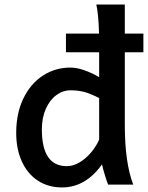

<svg xmlns="http://www.w3.org/2000/svg" viewBox="-20 -801 642 833"><path d="M558.1 0H449.2Q443.8 -12.2 436.3 -36.9Q428.7 -61.5 422.4 -87.9Q388.2 -39.1 344.5 -13.4Q300.8 12.2 249 12.2Q189.5 12.2 144.5 -17.1Q99.6 -46.4 75 -100.1Q50.3 -153.8 50.3 -224.6Q50.3 -309.1 81.3 -373.5Q112.3 -438 166 -472.9Q219.7 -507.8 285.6 -507.8Q313.5 -507.8 346.4 -496.1Q379.4 -484.4 410.2 -466.3V-574.2H266.1V-655.3H409.7Q407.2 -741.7 397.9 -781.2H521.5V-655.3H602.1V-574.2H521.5V-258.8Q521.5 -95.2 558.1 0ZM161.6 -239.3Q161.6 -160.2 188.5 -120.1Q215.3 -80.1 270.5 -80.1Q297.4 -80.1 325 -96.4Q352.5 -112.8 375 -139.4Q397.5 -166 410.2 -195.3V-375.5Q374.5 -394 347.4 -401.6Q320.3 -409.2 285.6 -409.2Q252.9 -409.2 224.6 -388.4Q196.3 -367.7 179 -329.1Q161.6 -290.5 161.6 -239.3Z"/></svg>

Font: Lesson One Medium
Style: Regular
Weight: 500
Designer: But Ko, Victor Gaultney, Annie Olsen, Julie Remington, Don Collingsworth, Eric Hays, Becca Hirsbrunner
Version: Version 1.100